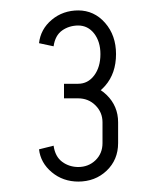

<svg xmlns="http://www.w3.org/2000/svg" viewBox="-20 -795 302 369"><path d="M130 -606V-634Q149 -634 161 -650Q173 -666 173 -691H203Q203 -654 182 -630Q161 -606 130 -606ZM177 -520V-560H207V-520ZM103 -606V-634H131V-606ZM173 -691Q173 -715 161 -730.5Q149 -746 130 -746V-775Q161 -775 182 -751Q203 -727 203 -691ZM207 -520Q207 -488 185 -467Q163 -446 130 -446V-474Q150 -474 163.5 -487Q177 -500 177 -520ZM207 -560H177Q177 -579 163.5 -592.5Q150 -606 130 -606V-634Q163 -634 185 -612.5Q207 -591 207 -560ZM83 -706 55 -712Q58 -739 79.5 -757Q101 -775 131 -775V-746Q113 -746 99.5 -736.5Q86 -727 83 -706ZM83 -515Q86 -494 99.5 -484Q113 -474 131 -474V-446Q101 -446 79.5 -464Q58 -482 55 -508Z"/></svg>

Font: Akshar Light
Style: Regular
Weight: 300
Designer: Tall Chai
Foundry: Tall Chai
Version: Version 1.100